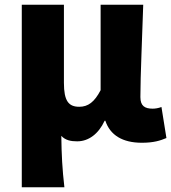

<svg xmlns="http://www.w3.org/2000/svg" viewBox="-20 -589 724 811"><path d="M72 202H252C243 124 240 66 239 -15C257 4 280 8 306 8C354 8 396 -23 422 -79H425C445 -18 498 14 579 14C629 14 657 5 683 -6L662 -137C649 -132 635 -130 625 -130C592 -130 573 -141 573 -179C573 -269 581 -439 585 -569H405V-208C379 -158 352 -138 315 -138C270 -138 250 -162 250 -239V-569H72Z"/></svg>

Font: ChiuKong Gothic MN Heavy
Style: Regular
Weight: 900
Designer: Ryoko NISHIZUKA 西塚涼子 (kana, bopomofo & ideographs); Paul D. Hunt (Latin, Greek & Cyrillic); Sandoll Communications 산돌커뮤니
Foundry: Adobe
Version: Version 1.300